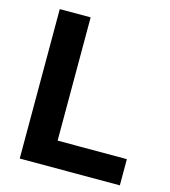

<svg xmlns="http://www.w3.org/2000/svg" viewBox="-108 -805 789 892"><g transform="rotate(15 286.5 -359.5)"><path d="M550.8 0V-126H217.8V-718.8H69.3V0Z"/></g></svg>

Font: Winston
Style: Bold
Weight: 700
Designer: Vernon Adams, Kim Jin-seong, David Berlow, Cristiano Sobral
Foundry: The Winston Project Authors
Version: Version 3.004